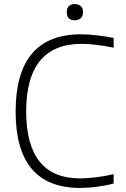

<svg xmlns="http://www.w3.org/2000/svg" viewBox="-20 -918 621 946"><path d="M348 -818Q330 -818 319.5 -827.5Q309 -837 309 -858Q309 -878 319.5 -888Q330 -898 348 -898Q365 -898 377 -888.5Q389 -879 389 -858Q389 -837 377 -827.5Q365 -818 348 -818ZM375 8Q57 8 57 -368Q57 -749 379 -749Q412 -749 456.5 -744Q501 -739 540 -731V-683Q497 -692 456 -697Q415 -702 383 -702Q109 -702 109 -369Q109 -204 175.5 -121.5Q242 -39 374 -39Q390 -39 412 -40.5Q434 -42 457 -45Q480 -48 502 -52Q524 -56 540 -60V-14Q523 -9 502 -5Q481 -1 459 2Q437 5 415 6.5Q393 8 375 8Z"/></svg>

Font: Encode Sans Normal
Style: ExtraLight
Weight: 200
Designer: Pablo Impallari, Andres Torresi
Foundry: Pablo Impallari, Andres Torresi
Version: Version 1.000; ttfautohint (v1.00) -l 8 -r 50 -G 200 -x 14 -